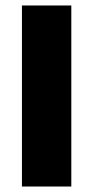

<svg xmlns="http://www.w3.org/2000/svg" viewBox="-20 -680 340 700"><path d="M60 0V-660H240V0Z"/></svg>

Font: Xolonium
Style: Bold
Weight: 700
Designer: Severin Meyer
Version: Version 4.2